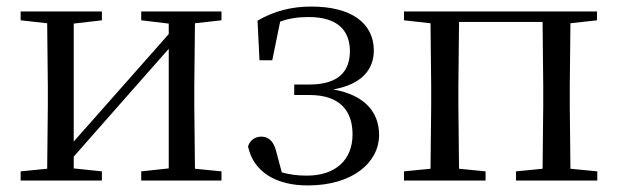

<svg xmlns="http://www.w3.org/2000/svg" viewBox="-20 -551 1887 586"><path d="M411 -489 495 -479V-447L335 -266L205 -119V-479L291 -489V-516H43V-489L124 -480L126 -288V-229L124 -36L43 -28V0H291V-28L205 -37V-73L360 -249L495 -402V-37L411 -28V0H656V-28L575 -36L573 -229V-288L575 -480L656 -489V-516H411Z M919 15C1059 15 1137 -57 1137 -139C1137 -208 1094 -261 997 -278C1086 -294 1121 -340 1121 -398C1120 -481 1052 -531 930 -531C869 -531 816 -517 766 -488L772 -367H811L835 -485C862 -495 890 -499 922 -499C1005 -499 1047 -463 1048 -396C1048 -329 1009 -293 923 -293H878V-261H925C1019 -261 1056 -211 1056 -141C1056 -62 1003 -15 917 -15C888 -15 864 -18 840 -25L823 -89C815 -121 799 -134 777 -134C760 -134 743 -124 737 -104C754 -25 824 15 919 15Z M1213 -489 1294 -480 1296 -288V-229L1294 -36L1213 -28V0H1462V-28L1381 -36L1379 -229V-288L1381 -484H1636L1638 -288V-229L1636 -36L1555 -28V0H1803V-28L1721 -36L1719 -229V-288L1721 -480L1802 -489V-516H1213Z"/></svg>

Font: Source Han Serif KR
Style: Regular
Weight: 400
Designer: Ryoko NISHIZUKA 西塚涼子 (kana & ideographs); Frank Grießhammer (Latin, Greek & Cyrillic); Wenlong ZHANG 张文龙 (bopomofo); San
Foundry: Adobe
Version: Version 2.001;hotconv 1.1.0;makeotfexe 2.6.0